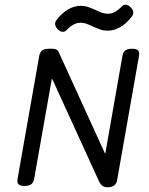

<svg xmlns="http://www.w3.org/2000/svg" viewBox="-20 -794 640 825"><path d="M390.6 -751Q407.7 -742.7 419.4 -738.8Q431.2 -734.9 443.8 -734.9Q459.5 -734.9 474.4 -743.2Q489.3 -751.5 505.4 -768.1Q511.2 -773.9 519.5 -773.9Q531.7 -773.9 542.5 -761.7Q552.7 -751 552.7 -739.7Q552.7 -730.5 545.9 -722.2Q522.5 -691.9 495.8 -677Q469.2 -662.1 443.4 -662.1Q426.3 -662.1 412.4 -666.7Q398.4 -671.4 378.9 -680.2Q361.8 -688.5 350.1 -692.4Q338.4 -696.3 325.7 -696.3Q310.1 -696.3 295.2 -688Q280.3 -679.7 264.2 -663.1Q258.3 -657.2 250 -657.2Q237.8 -657.2 227.1 -669.4Q216.8 -680.2 216.8 -691.4Q216.8 -700.7 223.6 -709Q247.1 -739.3 273.7 -754.2Q300.3 -769 326.2 -769Q343.3 -769 357.2 -764.4Q371.1 -759.8 390.6 -751ZM578.1 -563Q578.1 -560.5 577.1 -552.7L482.9 -18.1Q480.5 -4.9 470.2 2.9Q460 10.7 441.4 10.7Q428.2 10.7 419.7 3.9Q411.1 -2.9 404.8 -16.1L204.6 -454.6H202.6L127 -26.9Q124 -9.8 114.5 -2.4Q105 4.9 86.4 4.9H85.4Q68.8 4.9 61.8 -0.2Q54.7 -5.4 54.7 -16.6Q54.7 -19 55.7 -26.9L148.4 -552.7Q151.4 -569.8 160.9 -577.1Q170.4 -584.5 190.9 -584.5H204.1Q226.1 -584.5 231.9 -570.8L430.7 -135.3H432.6L505.9 -552.7Q508.8 -569.8 518.3 -577.1Q527.8 -584.5 546.4 -584.5H547.4Q564 -584.5 571 -579.3Q578.1 -574.2 578.1 -563Z"/></svg>

Font: Courier Prime Sans
Style: Italic
Weight: 400
Italic angle: -10°
Designer: Alan Dague-Greene
Foundry: Quote-Unquote Apps
Version: Version 3.020